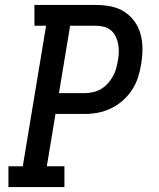

<svg xmlns="http://www.w3.org/2000/svg" viewBox="-20 -755 640 775"><path d="M14 0V-84H72L166 -651H119V-735H368Q399 -735 428.5 -729Q458 -723 482 -707.5Q506 -692 523 -668.5Q540 -645 547.5 -617Q555 -589 555 -558.5Q555 -528 550 -498Q546 -471 537.5 -444Q529 -417 513.5 -393Q498 -369 476 -349.5Q454 -330 428 -317.5Q402 -305 375 -300Q348 -295 321 -295H204L169 -84H240V0ZM218 -379H321Q337 -379 354 -382.5Q371 -386 386.5 -395Q402 -404 414 -417Q426 -430 435 -445.5Q444 -461 448.5 -477.5Q453 -494 456 -511Q459 -527 459.5 -544Q460 -561 457 -577Q454 -593 447 -607.5Q440 -622 428.5 -632Q417 -642 401 -646.5Q385 -651 368 -651H263Z"/></svg>

Font: Iosevka Slab MdExObl
Style: Regular
Weight: 500
Width: 7
Italic angle: -9°
Monospace: yes
Designer: Belleve Invis
Foundry: Belleve Invis
Version: Version 11.1.1; ttfautohint (v1.8.3)